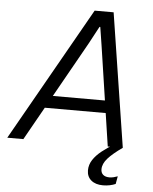

<svg xmlns="http://www.w3.org/2000/svg" viewBox="-90 -780 833 1043"><g transform="rotate(5 326.0 -258.5)"><path d="M-29.3 0 383.4 -729H486.9L600.6 0H518.6L437.1 -544.7L421.6 -643.4H417.4L366.4 -548.3L58.4 0ZM148.6 -180 183.3 -247.6H493.6L501.9 -180ZM511 212.4Q470.4 212.4 446.6 192.6Q422.7 172.7 422.7 138.1Q422.7 107.7 440 81.1Q457.3 54.4 488.1 30.1Q518.9 5.7 557.7 -16.7H594.3L600.6 0Q547.9 37.1 521.6 66.6Q495.4 96.1 495.4 126Q495.4 145.3 507.6 155.8Q519.7 166.3 542 166.3Q553.7 166.3 565.3 163.4Q576.9 160.6 586.9 156.6L579.3 198.9Q565.9 205 547.7 208.7Q529.6 212.4 511 212.4Z"/></g></svg>

Font: Mona Sans ExtraLight
Style: Italic
Weight: 200
Italic angle: -11.6951°
Designer: Deni Anggara
Foundry: GitHub
Version: Version 2.000